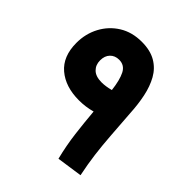

<svg xmlns="http://www.w3.org/2000/svg" viewBox="-189 -802 923 923"><g transform="rotate(45 272.0 -340.5)"><path d="M358 0Q340 -72 331.5 -141Q323 -210 317 -280Q274 -268 229 -268Q137 -268 81 -315.5Q25 -363 25 -455Q25 -517 52.5 -568.5Q80 -620 129 -650.5Q178 -681 244 -681Q302 -681 340.5 -658.5Q379 -636 401 -596.5Q423 -557 433.5 -506.5Q444 -456 447 -399Q453 -316 457.5 -254Q462 -192 469 -137Q476 -82 489 -19ZM165 -476Q165 -445 185 -425.5Q205 -406 245 -406Q272 -406 306 -415Q299 -476 282 -509.5Q265 -543 228 -543Q200 -543 182.5 -525Q165 -507 165 -476Z"/></g></svg>

Font: Noto IKEA Arabic
Style: Bold
Weight: 700
Designer: Monotype Design Team
Foundry: Monotype Imaging Inc.
Version: Version 1.200